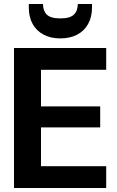

<svg xmlns="http://www.w3.org/2000/svg" viewBox="-20 -940 587 960"><path d="M50 0V-700H511V-591H185V-408H481V-303H185V-109H511V0ZM282 -748Q233 -748 197.5 -767Q162 -786 143 -820.5Q124 -855 124 -903V-920H195Q195 -886 214 -867Q233 -848 282 -848Q330 -848 349.5 -867Q369 -886 369 -920H440V-902Q440 -855 420.5 -820Q401 -785 365.5 -766.5Q330 -748 282 -748Z"/></svg>

Font: DM Sans 36pt
Style: Bold
Weight: 700
Version: Version 4.004;gftools[0.9.30]